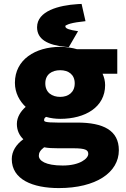

<svg xmlns="http://www.w3.org/2000/svg" viewBox="-20 -742 640 979"><path d="M205 9C225 13 249 14 276 14H353C419 14 430 24 430 43C430 66 388 102 300 102C211 102 178 77 178 52C178 38 184 25 205 9ZM280 217C469 217 586 138 586 24C586 -77 507 -117 374 -117H274C207 -117 205 -123 205 -129C205 -137 207 -141 215 -146C238 -139 264 -136 287 -136C415 -136 516 -196 516 -308C516 -329 511 -348 503 -366H578V-491H373C349 -498 319 -503 287 -503C160 -503 56 -438 56 -320C56 -268 80 -226 111 -197C87 -176 66 -146 66 -110C66 -77 79 -51 99 -32C63 -6 40 29 40 69C40 173 146 217 280 217ZM211 -317C211 -363 245 -384 287 -384C329 -384 361 -362 361 -317C361 -270 327 -248 287 -248C245 -248 211 -270 211 -317ZM331 -502 378 -583 349 -588C316 -595 313 -602 313 -610C313 -611 328 -624 392 -631L416 -634L396 -722L376 -721C280 -715 169 -686 169 -603C169 -542 222 -512 315 -503Z"/></svg>

Font: Falling Sky
Style: ExBd
Weight: 400
Designer: Paul D. Hunt
Foundry: Adobe Systems Incorporated
Version: Version 1.02